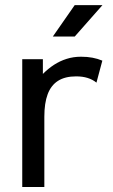

<svg xmlns="http://www.w3.org/2000/svg" viewBox="-20 -743 451 763"><path d="M363.3 -414.6 386.7 -502Q368.2 -509.8 347.4 -513.7Q326.7 -517.6 301.8 -517.6Q271.5 -517.6 244.6 -509Q217.8 -500.5 194.6 -485.4Q171.4 -470.2 150.4 -449.2V-507.8H68.4V0H156.2V-279.3Q156.2 -333 169.4 -368.4Q182.6 -403.8 210.4 -421.6Q238.3 -439.5 282.2 -439.5Q308.1 -439.5 327.9 -433.3Q347.7 -427.2 363.3 -414.6ZM276.9 -597.7 387.2 -722.7H276.9L189.9 -597.7Z"/></svg>

Font: Giphurs SC
Style: Regular
Weight: 400
Version: Version 0.920